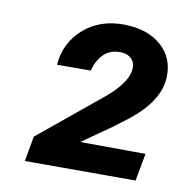

<svg xmlns="http://www.w3.org/2000/svg" viewBox="-54 -769 474 496"><g transform="rotate(10 182.5 -521.0)"><path d="M332.5 -325.7H42L53.7 -391.6L220.7 -528.8Q268.1 -569.3 273.9 -602.1Q277.3 -622.1 266.8 -633.5Q256.3 -645 236.3 -645.5Q208 -645.5 191.7 -628.2Q175.3 -610.8 169.4 -585.4L80.6 -585Q85.4 -644 128.2 -681.2Q170.9 -718.3 234.4 -717.3Q296.4 -716.3 332 -684.3Q367.7 -652.3 365.2 -601.6Q362.8 -540 289.6 -481.9L251 -452.6L174.3 -398.9L345.7 -397.9Z"/></g></svg>

Font: TypoPRO Roboto
Style: Italic
Weight: 500
Italic angle: -12°
Designer: Google
Version: Version 2.136; 2016